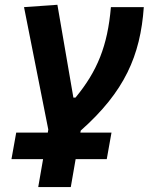

<svg xmlns="http://www.w3.org/2000/svg" viewBox="-20 -547 626 792"><path d="M27.3 109.4H157.7L137.7 224.6H272L292 109.4H420.4L439.9 0H311.5L313 -8.3C493.7 -168.5 559.1 -317.4 573.2 -517.6H437.5C423.8 -357.4 381.3 -253.4 291.5 -144.5H282.7L216.8 -527.3L79.1 -517.6L179.2 -12.7L177.2 0H46.9Z"/></svg>

Font: Cascadia Mono PL
Style: Bold Italic
Weight: 700
Italic angle: -10°
Monospace: yes
Designer: Aaron Bell
Foundry: Saja Typeworks
Version: Version 2404.023